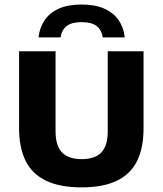

<svg xmlns="http://www.w3.org/2000/svg" viewBox="-20 -822 720 850"><path d="M341.5 7.5Q245.5 7.5 184.2 -21.8Q123 -51 93.8 -109.2Q64.5 -167.5 64.5 -254V-595H226V-240.5Q226 -177 254.5 -147.2Q283 -117.5 341.5 -117.5Q400.5 -117.5 428.8 -147.2Q457 -177 457 -240.5V-595H615.5V-254Q615.5 -167.5 586.8 -109.2Q558 -51 497.2 -21.8Q436.5 7.5 341.5 7.5ZM150.5 -656.5Q155.5 -700.5 178 -733.2Q200.5 -766 241 -784Q281.5 -802 341 -802Q400.5 -802 441.2 -784Q482 -766 504.8 -733.2Q527.5 -700.5 532.5 -656.5H435Q429.5 -690 407.5 -707Q385.5 -724 341 -724Q297.5 -724 275.5 -707Q253.5 -690 248 -656.5Z"/></svg>

Font: Encode Sans SC Condensed Thin
Style: Bold
Weight: 700
Version: Version 3.002